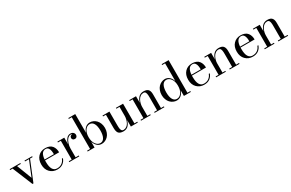

<svg xmlns="http://www.w3.org/2000/svg" viewBox="186 -2233 5653 3726"><g transform="rotate(-30 3013.0 -370.0)"><path d="M301.3 -102.5 438.5 -440.4H349.6V-460H520.5V-440.4H462.4L278.8 9.8H257.3L72.3 -440.4H16.6V-460H255.9V-440.4H171.4Z M1019.5 -130.4Q999 -66.4 948.5 -28.3Q897.9 9.8 820.3 9.8Q722.2 9.8 657.7 -55.2Q593.3 -120.1 593.3 -230Q593.3 -340.3 654.8 -405Q716.3 -469.7 814.5 -469.7Q867.2 -469.7 906.2 -453.1Q945.3 -436.5 968 -407.2Q990.7 -377.9 1001.5 -342Q1012.2 -306.2 1012.2 -263.7H696.8Q696.3 -252.4 696.3 -230Q696.3 -11.7 826.2 -11.7Q890.6 -11.7 934.1 -43.9Q977.5 -76.2 997.1 -130.4ZM814.5 -450.7Q710.9 -450.7 697.8 -283.2H905.8Q905.8 -302.7 904.8 -318.8Q903.8 -335 900.9 -355.7Q897.9 -376.5 891.6 -392.1Q885.3 -407.7 875.5 -421.6Q865.7 -435.5 850.1 -443.1Q834.5 -450.7 814.5 -450.7Z M1087.4 -19.5H1152.8V-440.4H1087.4V-460H1240.2V-314Q1256.3 -382.3 1292 -426Q1327.6 -469.7 1379.9 -469.7Q1419.9 -469.7 1443.1 -447.8Q1466.3 -425.8 1466.3 -395Q1466.3 -368.7 1450.7 -351.3Q1435.1 -334 1409.2 -334Q1382.8 -334 1366.9 -348.6Q1351.1 -363.3 1351.1 -386.2Q1351.1 -412.6 1368.4 -427.2Q1385.7 -441.9 1409.2 -441.9Q1410.2 -441.9 1411.4 -441.7Q1412.6 -441.4 1413.1 -441.4Q1395 -449.7 1377.9 -449.7Q1339.4 -449.7 1307.1 -414.6Q1274.9 -379.4 1257.6 -325.4Q1240.2 -271.5 1240.2 -214.4V-19.5H1311.5V0H1087.4Z M1564.5 -730.5H1499V-750H1653.8V-332.5Q1673.8 -395.5 1715.8 -432.4Q1757.8 -469.2 1814.5 -469.2Q1854 -469.2 1890.9 -452.6Q1927.7 -436 1956.5 -406Q1985.4 -376 2002.7 -330.1Q2020 -284.2 2020 -230Q2020 -175.8 2002.7 -129.6Q1985.4 -83.5 1956.5 -53.5Q1927.7 -23.4 1890.9 -6.8Q1854 9.8 1814.5 9.8Q1757.3 9.8 1715.6 -27.3Q1673.8 -64.5 1653.8 -127.4V0H1499V-19.5H1564.5ZM1796.4 -17.1Q1854.5 -17.1 1886 -73Q1917.5 -128.9 1917.5 -230Q1917.5 -330.6 1886 -386.2Q1854.5 -441.9 1796.4 -441.9Q1737.3 -441.9 1695.6 -384.5Q1653.8 -327.1 1653.8 -230Q1653.8 -132.8 1695.6 -75Q1737.3 -17.1 1796.4 -17.1Z M2558.1 -19.5H2623V0H2467.8V-145.5Q2460 -114.3 2447.5 -88.1Q2435.1 -62 2415.5 -39.1Q2396 -16.1 2366.7 -3.2Q2337.4 9.8 2301.3 9.8Q2267.1 9.8 2242.2 2.2Q2217.3 -5.4 2202.1 -18.1Q2187 -30.8 2178.2 -50.8Q2169.4 -70.8 2166.3 -91.8Q2163.1 -112.8 2163.1 -141.1V-440.4H2097.7V-460H2252.4V-155.3Q2252.4 -127.4 2253.7 -108.2Q2254.9 -88.9 2258.5 -69.8Q2262.2 -50.8 2268.8 -39.6Q2275.4 -28.3 2286.6 -21.5Q2297.9 -14.6 2314 -14.6Q2352.5 -14.6 2383.3 -36.6Q2414.1 -58.6 2431.9 -93Q2449.7 -127.4 2458.7 -164.3Q2467.8 -201.2 2467.8 -235.4V-440.4H2397.5V-460H2558.1Z M2695.3 -19.5H2760.7V-440.4H2695.3V-460H2848.1V-314Q2856.4 -345.2 2869.6 -371.3Q2882.8 -397.5 2902.8 -420.4Q2922.9 -443.4 2952.1 -456.5Q2981.4 -469.7 3017.1 -469.7Q3059.1 -469.7 3086.9 -459Q3114.7 -448.2 3128.9 -426.5Q3143.1 -404.8 3148.2 -379.9Q3153.3 -355 3153.3 -319.3V-19.5H3218.8V0H3000V-19.5H3065.4V-304.7Q3065.4 -333 3064.5 -351.8Q3063.5 -370.6 3059.8 -389.9Q3056.2 -409.2 3049.8 -420.4Q3043.5 -431.6 3032 -438.5Q3020.5 -445.3 3004.4 -445.3Q2965.8 -445.3 2934.8 -423.1Q2903.8 -400.9 2885.5 -366.7Q2867.2 -332.5 2857.7 -295.7Q2848.1 -258.8 2848.1 -224.6V-19.5H2912.6V0H2695.3Z M3811.5 -19.5V0H3656.2V-126.5Q3636.7 -64 3595 -27.3Q3553.2 9.3 3496.6 9.3Q3457 9.3 3420.2 -7.3Q3383.3 -23.9 3354.2 -53.7Q3325.2 -83.5 3307.9 -129.4Q3290.5 -175.3 3290.5 -229.5Q3290.5 -283.7 3307.9 -329.8Q3325.2 -376 3354.2 -406Q3383.3 -436 3420.2 -452.9Q3457 -469.7 3496.6 -469.7Q3553.2 -469.7 3595 -432.6Q3636.7 -395.5 3656.2 -332.5V-730.5H3590.8V-750H3746.6V-19.5ZM3514.2 -442.4Q3456.1 -442.4 3424.8 -386.5Q3393.6 -330.6 3393.6 -229.5Q3393.6 -128.4 3424.8 -73Q3456.1 -17.6 3514.2 -17.6Q3573.2 -17.6 3614.7 -75Q3656.2 -132.3 3656.2 -229.5Q3656.2 -326.7 3614.5 -384.5Q3572.8 -442.4 3514.2 -442.4Z M4310.5 -130.4Q4290 -66.4 4239.5 -28.3Q4189 9.8 4111.3 9.8Q4013.2 9.8 3948.7 -55.2Q3884.3 -120.1 3884.3 -230Q3884.3 -340.3 3945.8 -405Q4007.3 -469.7 4105.5 -469.7Q4158.2 -469.7 4197.3 -453.1Q4236.3 -436.5 4259 -407.2Q4281.7 -377.9 4292.5 -342Q4303.2 -306.2 4303.2 -263.7H3987.8Q3987.3 -252.4 3987.3 -230Q3987.3 -11.7 4117.2 -11.7Q4181.6 -11.7 4225.1 -43.9Q4268.6 -76.2 4288.1 -130.4ZM4105.5 -450.7Q4002 -450.7 3988.8 -283.2H4196.8Q4196.8 -302.7 4195.8 -318.8Q4194.8 -335 4191.9 -355.7Q4189 -376.5 4182.6 -392.1Q4176.3 -407.7 4166.5 -421.6Q4156.7 -435.5 4141.1 -443.1Q4125.5 -450.7 4105.5 -450.7Z M4378.4 -19.5H4443.8V-440.4H4378.4V-460H4531.2V-314Q4539.6 -345.2 4552.7 -371.3Q4565.9 -397.5 4585.9 -420.4Q4606 -443.4 4635.3 -456.5Q4664.6 -469.7 4700.2 -469.7Q4742.2 -469.7 4770 -459Q4797.9 -448.2 4812 -426.5Q4826.2 -404.8 4831.3 -379.9Q4836.4 -355 4836.4 -319.3V-19.5H4901.9V0H4683.1V-19.5H4748.5V-304.7Q4748.5 -333 4747.6 -351.8Q4746.6 -370.6 4742.9 -389.9Q4739.3 -409.2 4732.9 -420.4Q4726.6 -431.6 4715.1 -438.5Q4703.6 -445.3 4687.5 -445.3Q4648.9 -445.3 4617.9 -423.1Q4586.9 -400.9 4568.6 -366.7Q4550.3 -332.5 4540.8 -295.7Q4531.2 -258.8 4531.2 -224.6V-19.5H4595.7V0H4378.4Z M5399.9 -130.4Q5379.4 -66.4 5328.9 -28.3Q5278.3 9.8 5200.7 9.8Q5102.5 9.8 5038.1 -55.2Q4973.6 -120.1 4973.6 -230Q4973.6 -340.3 5035.2 -405Q5096.7 -469.7 5194.8 -469.7Q5247.6 -469.7 5286.6 -453.1Q5325.7 -436.5 5348.4 -407.2Q5371.1 -377.9 5381.8 -342Q5392.6 -306.2 5392.6 -263.7H5077.1Q5076.7 -252.4 5076.7 -230Q5076.7 -11.7 5206.5 -11.7Q5271 -11.7 5314.5 -43.9Q5357.9 -76.2 5377.4 -130.4ZM5194.8 -450.7Q5091.3 -450.7 5078.1 -283.2H5286.1Q5286.1 -302.7 5285.2 -318.8Q5284.2 -335 5281.2 -355.7Q5278.3 -376.5 5272 -392.1Q5265.6 -407.7 5255.9 -421.6Q5246.1 -435.5 5230.5 -443.1Q5214.8 -450.7 5194.8 -450.7Z M5467.8 -19.5H5533.2V-440.4H5467.8V-460H5620.6V-314Q5628.9 -345.2 5642.1 -371.3Q5655.3 -397.5 5675.3 -420.4Q5695.3 -443.4 5724.6 -456.5Q5753.9 -469.7 5789.6 -469.7Q5831.5 -469.7 5859.4 -459Q5887.2 -448.2 5901.4 -426.5Q5915.5 -404.8 5920.7 -379.9Q5925.8 -355 5925.8 -319.3V-19.5H5991.2V0H5772.5V-19.5H5837.9V-304.7Q5837.9 -333 5836.9 -351.8Q5835.9 -370.6 5832.3 -389.9Q5828.6 -409.2 5822.3 -420.4Q5815.9 -431.6 5804.4 -438.5Q5793 -445.3 5776.9 -445.3Q5738.3 -445.3 5707.3 -423.1Q5676.3 -400.9 5658 -366.7Q5639.6 -332.5 5630.1 -295.7Q5620.6 -258.8 5620.6 -224.6V-19.5H5685.1V0H5467.8Z"/></g></svg>

Font: Bodoni* 11pt
Style: Regular
Weight: 400
Version: Version 2.3